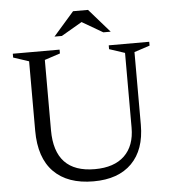

<svg xmlns="http://www.w3.org/2000/svg" viewBox="-58 -911 865 973"><g transform="rotate(-5 374.5 -424.0)"><path d="M594 -244.5V-624.5L515 -650.5V-670H721V-650.5L642 -624.5V-254.5Q642 -128 573.5 -59Q505 10 379 10Q247.5 10 176.8 -61.5Q106 -133 106 -271.5V-624.5L27 -650.5V-670H265V-650.5L186 -624.5V-267Q186 -51 390.5 -51Q489 -51 541.5 -101.5Q594 -152 594 -244.5ZM493.5 -738 388 -799.5 282.5 -738H245L350 -858H426L531 -738Z"/></g></svg>

Font: Newsreader Text
Style: Regular
Weight: 400
Designer: Hugues Gentile
Foundry: Production Type
Version: Version 1.002